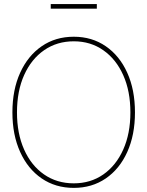

<svg xmlns="http://www.w3.org/2000/svg" viewBox="-20 -916 725 944"><path d="M342.8 7.8Q252.9 7.8 184.8 -38.8Q116.7 -85.4 78.9 -169.2Q41 -252.9 41 -363.3Q41 -474.6 79.1 -558.3Q117.2 -642.1 185.1 -688.7Q252.9 -735.4 342.8 -735.4Q432.1 -735.4 500 -688.7Q567.9 -642.1 605.7 -558.3Q643.6 -474.6 643.6 -363.3Q643.6 -252.4 605.7 -168.7Q567.9 -85 500 -38.6Q432.1 7.8 342.8 7.8ZM342.8 -14.6Q425.3 -14.6 488 -58.3Q550.8 -102.1 585.9 -180.7Q621.1 -259.3 621.1 -363.3Q621.1 -467.8 585.9 -546.4Q550.8 -625 488 -668.9Q425.3 -712.9 342.8 -712.9Q260.3 -712.9 197.3 -669.4Q134.3 -626 98.9 -547.4Q63.5 -468.8 63.5 -363.3Q63.5 -259.8 98.4 -181.2Q133.3 -102.5 196.3 -58.6Q259.3 -14.6 342.8 -14.6ZM456.1 -896V-873.5H229.5V-896Z"/></svg>

Font: Inter Display Thin
Style: Regular
Weight: 100
Designer: Rasmus Andersson
Foundry: rsms
Version: Version 4.000;git-a52131595